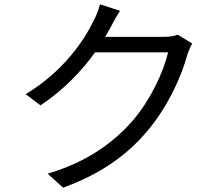

<svg xmlns="http://www.w3.org/2000/svg" viewBox="-20 -827 1040 891"><path d="M537 -777 444 -807C438 -781 423 -745 413 -728C370 -638 271 -493 99 -390L168 -338C277 -411 361 -500 421 -584H760C739 -493 678 -364 600 -272C509 -166 384 -75 201 -21L273 44C461 -25 580 -117 671 -228C760 -336 822 -471 849 -572C854 -588 864 -611 872 -625L805 -666C789 -659 767 -656 740 -656H468L492 -698C502 -717 520 -751 537 -777Z"/></svg>

Font: ChiuKong Gothic CL
Style: Regular
Weight: 400
Designer: Ryoko NISHIZUKA 西塚涼子 (kana, bopomofo & ideographs); Paul D. Hunt (Latin, Greek & Cyrillic); Sandoll Communications 산돌커뮤니
Foundry: Adobe
Version: Version 1.300